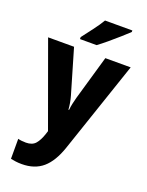

<svg xmlns="http://www.w3.org/2000/svg" viewBox="-181 -854 906 1182"><g transform="rotate(20 271.5 -263.0)"><path d="M1 -549H171L256 -259Q268 -217 271 -173H275Q277 -194 281.5 -215Q286 -236 292 -258L376 -549H542L339 50Q306 148 252.5 194Q199 240 115 240Q92 240 74.5 237.5Q57 235 42 232V101Q52 104 66 105.5Q80 107 94 107Q135 107 156 83Q177 59 192 13L198 -6ZM474 -756Q455 -738 423.5 -710Q392 -682 358 -653.5Q324 -625 298 -606H189V-619Q214 -652 244.5 -692Q275 -732 295 -766H474Z"/></g></svg>

Font: Noto Sans Devanagari SemiCondensed ExtraBold
Style: Regular
Weight: 800
Width: 4
Designer: Jelle Bosma - Monotype Design Team
Foundry: Monotype Imaging Inc.
Version: Version 2.004; ttfautohint (v1.8.4.7-5d5b)